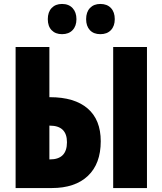

<svg xmlns="http://www.w3.org/2000/svg" viewBox="-20 -952 822 972"><path d="M59 -714H230V-460H233Q357 -460 423.5 -403Q490 -346 490 -237Q490 -123 425 -61.5Q360 0 242 0H59ZM553 -714H724V0H553ZM233 -145Q319 -145 319 -232Q319 -316 232 -316H230V-145ZM294 -932Q328 -932 347.5 -911Q367 -890 367 -855Q367 -820 347.5 -799.5Q328 -779 294 -779Q261 -779 241.5 -799Q222 -819 222 -855Q222 -891 241.5 -911.5Q261 -932 294 -932ZM488 -932Q522 -932 541.5 -911.5Q561 -891 561 -855Q561 -820 541.5 -799.5Q522 -779 488 -779Q454 -779 435 -799.5Q416 -820 416 -855Q416 -891 435.5 -911.5Q455 -932 488 -932Z"/></svg>

Font: Noto Sans UI CondBlack
Style: Regular
Weight: 900
Width: 3
Designer: Monotype Design Team
Foundry: Monotype Imaging Inc.
Version: Version 1.001